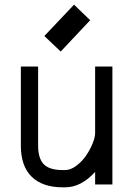

<svg xmlns="http://www.w3.org/2000/svg" viewBox="-20 -782 565 814"><path d="M237.3 -563.5 168 -629.4 293.9 -762.2 362.3 -696.3ZM383.3 -500H456.5V0H383.3V-53.2Q323.7 12.2 256.3 12.2H246.1Q160.2 12.2 114.3 -32.7Q68.4 -77.6 68.4 -164.6V-500H141.6V-164.6Q141.6 -110.4 165.5 -85.7Q189.5 -61 246.1 -61H256.3Q278.8 -61 302.7 -78.6Q326.7 -96.2 344 -121.1Q361.3 -146 372.3 -172.9Q383.3 -199.7 383.3 -218.3Z"/></svg>

Font: Anka/Coder Condensed
Style: Regular
Weight: 400
Width: 4
Monospace: yes
Version: Version 1.100